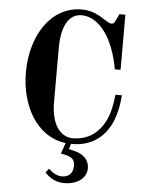

<svg xmlns="http://www.w3.org/2000/svg" viewBox="-63 -779 785 1065"><g transform="rotate(5 330.0 -246.0)"><path d="M70 -356C70 -180 154 -6 324 16L303 76L334 83C372 92 381 112 381 138C381 184 352 202 319 202C295 202 271 191 245 166L227 187C246 211 284 238 333 238C415 238 459 195 459 145C459 98 427 67 371 54L345 48L354 18H360C460 18 531 -31 571 -109C595 -156 608 -220 612 -275H576C571 -228 561 -168 537 -123C507 -67 454 -14 360 -14C304 -14 240 -62 240 -206V-506C240 -650 294 -698 350 -698C450 -698 530 -586 560 -415H592V-722H559L541 -685C536 -674 531 -666 519 -666C511 -666 499 -672 485 -681C445 -708 404 -730 350 -730C174 -730 70 -556 70 -356Z"/></g></svg>

Font: Old Standard
Style: Bold
Weight: 700
Designer: Alexey Kryukov <alexios@thessalonica.org.ru>
Version: Version 2.0.2